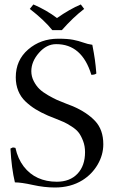

<svg xmlns="http://www.w3.org/2000/svg" viewBox="-20 -832 525 862"><path d="M214.8 -696.8Q178.7 -741.7 113.8 -792L129.9 -812Q189.9 -786.1 235.8 -751Q293 -791 342.8 -812L357.9 -792Q308.1 -753.9 257.8 -696.8ZM394.5 -630.9Q402.3 -590.8 406 -564.2Q409.7 -537.6 412.6 -502Q405.3 -496.1 390.1 -496.1Q348.1 -634.3 231.9 -633.8Q189 -633.8 154.8 -594.7Q120.6 -555.7 120.6 -512.2Q120.6 -488.8 131.6 -467.5Q142.6 -446.3 157 -432.4Q171.4 -418.5 196 -404.3Q220.7 -390.1 236.1 -383.3Q251.5 -376.5 276.9 -366.7Q302.2 -356.9 307.1 -355Q370.6 -327.6 407.2 -288.6Q443.8 -249.5 443.8 -184.1Q443.8 -136.7 418.5 -93.3Q393.1 -49.8 350.1 -22.9Q297.4 9.8 226.6 9.8Q179.2 9.8 127.2 -1.7Q75.2 -13.2 46.9 -13.2Q31.7 -76.2 26.9 -165Q35.6 -169.4 37.4 -169.9Q39.1 -170.4 49.3 -168Q60.1 -119.1 86.4 -84.7Q112.8 -50.3 150.4 -33.2Q188 -16.1 234.9 -16.1Q293.9 -16.1 327.9 -52Q361.8 -87.9 361.8 -148.9Q361.8 -176.3 353 -199.2Q344.2 -222.2 333.5 -236.3Q322.8 -250.5 301.5 -264.2Q280.3 -277.8 267.3 -283.7Q254.4 -289.6 228.8 -299.6Q203.1 -309.6 195.3 -313Q163.1 -327.1 139.6 -341.6Q116.2 -356 94.7 -376.2Q73.2 -396.5 62 -424.1Q50.8 -451.7 50.8 -484.9Q50.8 -562 106.7 -610.1Q162.6 -658.2 241.2 -658.2Q284.2 -658.2 308.8 -653.3Q333.5 -648.4 353.5 -641.1Q373.5 -633.8 394.5 -630.9Z"/></svg>

Font: Linux Libertine Display
Style: Regular
Weight: 400
Designer: Philipp H. Poll
Foundry: Philipp H. Poll
Version: Version 5.0.9